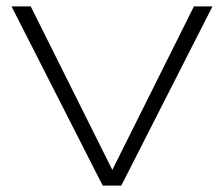

<svg xmlns="http://www.w3.org/2000/svg" viewBox="-20 -580 700 600"><path d="M301 0 16 -560H76L331 -49L586 -560H644L359 0Z"/></svg>

Font: Bounded
Style: Regular
Weight: 200
Designer: Vlad Churkin
Version: Version 1.0